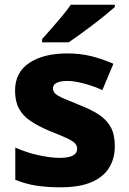

<svg xmlns="http://www.w3.org/2000/svg" viewBox="-20 -786 549 816"><path d="M468 -165Q468 -113 444 -73.5Q420 -34 369 -12Q318 10 238 10Q180 10 134.5 3Q89 -4 45 -22V-159Q93 -137 145.5 -126Q198 -115 232 -115Q272 -115 290 -125Q308 -135 308 -153Q308 -167 298 -177.5Q288 -188 261.5 -200Q235 -212 187 -231Q140 -251 108 -273Q76 -295 60 -325.5Q44 -356 44 -401Q44 -479 105 -519Q166 -559 266 -559Q320 -559 367 -547.5Q414 -536 462 -515L415 -403Q376 -421 335 -431.5Q294 -442 266 -442Q237 -442 221 -434Q205 -426 205 -411Q205 -398 214.5 -388.5Q224 -379 249.5 -368Q275 -357 322 -338Q371 -319 403 -297Q435 -275 451.5 -244Q468 -213 468 -165ZM468 -756Q452 -742 427 -721.5Q402 -701 373.5 -679.5Q345 -658 318 -638.5Q291 -619 272 -606H159V-620Q176 -639 198.5 -664.5Q221 -690 243.5 -717Q266 -744 281 -766H468Z"/></svg>

Font: Noto Sans Khmer ExtraBold
Style: Regular
Weight: 800
Version: Version 2.003